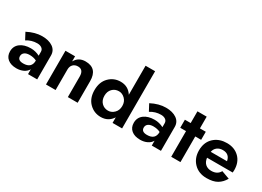

<svg xmlns="http://www.w3.org/2000/svg" viewBox="-20 -1519 3098 2268"><g transform="rotate(30 1529.0 -385.0)"><path d="M156 -137Q156 -80 232 -80Q345 -80 345 -184V-185Q305 -206 250 -206Q206 -206 181 -187.5Q156 -169 156 -137ZM116 -328 68 -418Q172 -472 268 -472Q359 -472 414.5 -433.5Q470 -395 470 -326V0H345V-66Q325 -30 283.5 -10Q242 10 190 10Q114 10 70 -26.5Q26 -63 26 -127Q26 -199 80.5 -240Q135 -281 224 -281Q287 -281 345 -251V-305Q345 -335 321 -352.5Q297 -370 259 -370Q182 -370 116 -328Z M888 -280Q888 -374 812 -374Q771 -374 746 -348.5Q721 -323 721 -280V0H590V-460H721V-390Q765 -470 860 -470Q1022 -470 1022 -294V0H888Z M1340 -470Q1443 -470 1498 -384V-780H1628V0H1498V-76Q1443 10 1340 10Q1248 10 1183.5 -54.5Q1119 -119 1119 -230Q1119 -341 1183.5 -405.5Q1248 -470 1340 -470ZM1378 -98Q1424 -98 1461 -134.5Q1498 -171 1498 -230Q1498 -289 1461 -325.5Q1424 -362 1378 -362Q1325 -362 1289.5 -326Q1254 -290 1254 -230Q1254 -170 1289.5 -134Q1325 -98 1378 -98Z M1844 -137Q1844 -80 1920 -80Q2033 -80 2033 -184V-185Q1993 -206 1938 -206Q1894 -206 1869 -187.5Q1844 -169 1844 -137ZM1804 -328 1756 -418Q1860 -472 1956 -472Q2047 -472 2102.5 -433.5Q2158 -395 2158 -326V0H2033V-66Q2013 -30 1971.5 -10Q1930 10 1878 10Q1802 10 1758 -26.5Q1714 -63 1714 -127Q1714 -199 1768.5 -240Q1823 -281 1912 -281Q1975 -281 2033 -251V-305Q2033 -335 2009 -352.5Q1985 -370 1947 -370Q1870 -370 1804 -328Z M2298 -620H2424V-460H2504V-350H2424V0H2298V-350H2219V-460H2298Z M2895 -284Q2879 -374 2788 -374Q2743 -374 2712 -350Q2681 -326 2673 -284ZM2670 -202Q2677 -148 2708.5 -120Q2740 -92 2790 -92Q2872 -92 2906 -155L3016 -115Q2982 -54 2928 -22Q2874 10 2784 10Q2676 10 2610 -57.5Q2544 -125 2544 -230Q2544 -259 2548 -280Q2562 -366 2627.5 -418Q2693 -470 2790 -470Q2893 -470 2957.5 -406.5Q3022 -343 3022 -236Q3022 -216 3020 -202Z"/></g></svg>

Font: Renner*
Style: Semi
Weight: 600
Version: Version 003.000 ; ttfautohint (v0.97) -l 8 -r 50 -G 200 -x 1